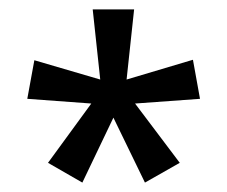

<svg xmlns="http://www.w3.org/2000/svg" viewBox="-20 -781 483 408"><path d="M265 -761H177L193 -612L53 -653L38 -571L174 -561L82 -435L155 -393L221 -531L288 -393L362 -435L267 -561L405 -571L390 -654L249 -612Z"/></svg>

Font: Noto Sans Khmer UI Condensed
Style: Regular
Weight: 400
Width: 3
Designer: Danh Hong and the Monotype Design Team
Foundry: Monotype Imaging Inc.
Version: Version 2.002